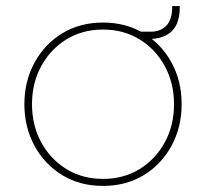

<svg xmlns="http://www.w3.org/2000/svg" viewBox="-20 -597 676 630"><path d="M318 13Q242 13 184 -22.5Q126 -58 93 -119Q60 -180 60 -255Q60 -330 93 -391Q126 -452 184 -487.5Q242 -523 318 -523Q394 -523 452 -487.5Q510 -452 543 -391.5Q576 -331 576 -255Q576 -180 543 -119Q510 -58 452 -22.5Q394 13 318 13ZM318 -10Q386 -10 438.5 -42.5Q491 -75 521 -130.5Q551 -186 551 -255Q551 -324 521 -379.5Q491 -435 438.5 -467.5Q386 -500 318 -500Q250 -500 197.5 -467.5Q145 -435 115 -379.5Q85 -324 85 -255Q85 -186 115 -130.5Q145 -75 197.5 -42.5Q250 -10 318 -10ZM436 -469V-493H475Q506 -493 525.5 -512.5Q545 -532 545 -575V-577H570V-575Q570 -520 543.5 -494.5Q517 -469 467 -469Z"/></svg>

Font: MuseoModerno Thin Thin
Style: Regular
Weight: 250
Version: Version 1.003